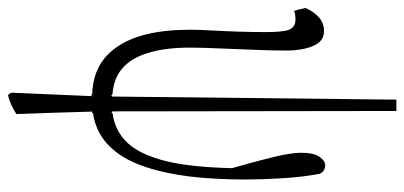

<svg xmlns="http://www.w3.org/2000/svg" viewBox="-300 -463 1025 487"><g transform="rotate(90 212.5 -219.5)"><path d="M-10.7 -481.9Q-2 -502.4 12.7 -515.6Q27.3 -528.8 47.1 -528.8Q66.9 -528.8 77.4 -515.1Q87.9 -501.5 92.5 -479.2Q97.2 -457 97.2 -433.6Q97.2 -395 95.2 -350.1Q93.3 -301.3 91.8 -262.7Q89.8 -220.2 89.8 -187.5Q89.8 -125.5 103.5 -82Q116.7 -38.1 145 -15.1Q169.4 4.9 209 7.8Q211.4 12.7 213.9 8.3Q217.8 -352.1 221.7 -712.4H250.5Q251 -352.5 251.5 7.8Q253.9 12.2 256.8 7.3Q295.4 2.4 323.7 -22.9Q359.4 -54.2 377.9 -128.9Q393.1 -191.9 395.5 -295.4Q382.3 -342.3 372.8 -378.7Q363.3 -415 359.9 -436.5Q356.4 -458 356.4 -469.2Q356.4 -502.9 366.7 -517.3Q377 -531.7 387.2 -531.7Q395 -531.7 400.4 -528.8Q405.8 -525.9 409.7 -518.6Q418 -475.1 421.1 -423.8Q424.3 -372.6 424.3 -331.5Q424.3 -250.5 416.5 -186.5Q399.9 -58.1 353 0.5Q314.9 48.8 256.3 57.1Q254.4 62.5 252 58.1Q254.9 159.7 258.3 251.5Q234.9 266.6 211.4 272.5Q207.5 272.5 204.1 263.2Q208.5 166 212.9 59.1Q210.4 64 208 59.1Q172.9 58.1 145 45.4Q114.3 31.7 91.8 1.5Q44.4 -61.5 44.4 -188.5Q44.4 -213.4 46.4 -246.6Q50.3 -319.8 50.3 -373Q50.3 -378.9 50.3 -384.8Q50.3 -418.5 45.9 -436Q40 -456.5 18.1 -456.5Q6.8 -456.5 -3.4 -453.1Q-6.8 -462.4 -10.7 -481.9Z"/></g></svg>

Font: Scarab Serif
Style: Condensed-Light
Weight: 300
Designer: John Roberts
Foundry: Scarab
Version: 1.0